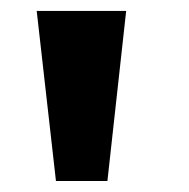

<svg xmlns="http://www.w3.org/2000/svg" viewBox="-20 -747 345 350"><path d="M175.8 -417H82L46.9 -727.1H210Z"/></svg>

Font: My Font
Style: Regular
Weight: 500
Designer: Rasmus Andersson
Foundry: rsms
Version: Version 0.001